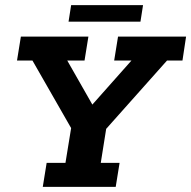

<svg xmlns="http://www.w3.org/2000/svg" viewBox="-20 -725 742 745"><path d="M146 0 161 -93H234L256 -228L106 -490H46L61 -583H323L308 -490H241L351 -297L316 -294L490 -490H423L438 -583H702L688 -490H628L392 -225L371 -93H444L429 0ZM246 -641 256 -705H535L525 -641Z"/></svg>

Font: Rokkitt SemiBold
Style: Bold Italic
Weight: 700
Italic angle: -9°
Version: Version 3.103